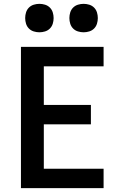

<svg xmlns="http://www.w3.org/2000/svg" viewBox="-20 -979 640 999"><path d="M89 0V-735H519V-634H208V-433H453V-332H208V-101H519V0ZM415 -811Q400 -811 385.5 -815.5Q371 -820 360.5 -830.5Q350 -841 345.5 -855.5Q341 -870 341 -885Q341 -900 345.5 -914.5Q350 -929 360.5 -939.5Q371 -950 385.5 -954.5Q400 -959 415 -959Q430 -959 444.5 -954.5Q459 -950 469.5 -939.5Q480 -929 484.5 -914.5Q489 -900 489 -885Q489 -870 484.5 -855.5Q480 -841 469.5 -830.5Q459 -820 444.5 -815.5Q430 -811 415 -811ZM185 -811Q170 -811 155.5 -815.5Q141 -820 130.5 -830.5Q120 -841 115.5 -855.5Q111 -870 111 -885Q111 -900 115.5 -914.5Q120 -929 130.5 -939.5Q141 -950 155.5 -954.5Q170 -959 185 -959Q200 -959 214.5 -954.5Q229 -950 239.5 -939.5Q250 -929 254.5 -914.5Q259 -900 259 -885Q259 -870 254.5 -855.5Q250 -841 239.5 -830.5Q229 -820 214.5 -815.5Q200 -811 185 -811Z"/></svg>

Font: Iosevka Extended
Style: Bold
Weight: 700
Width: 7
Monospace: yes
Designer: Belleve Invis
Foundry: Belleve Invis
Version: Version 32.5.0; ttfautohint (v1.8.4)